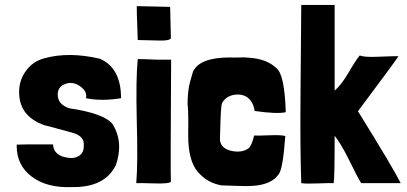

<svg xmlns="http://www.w3.org/2000/svg" viewBox="-20 -746 1658 782"><path d="M330 -346Q336 -371 311 -391Q288 -410 261 -408Q215 -400 215 -361Q215 -321 262 -305Q405 -284 439 -240Q484 -166 452 -74Q408 18 273 16Q172 20 110 -26Q48 -72 48 -152V-157Q57 -158 196 -158Q198 -110 261 -103Q286 -100 303 -112Q322 -125 321 -152Q326 -192 273 -206Q156 -238 164 -235Q54 -272 58 -378Q60 -424 87 -459Q115 -497 162 -509Q261 -536 386 -507Q473 -470 473 -346Q394 -333 330 -346Z M677 -503V-500Q674 -39 676 -6Q669 3 608 1Q540 -1 535 0Q542 -81 537 -257Q533 -424 541 -505V-506Q536 -505 569 -505Q619 -502 660 -503ZM673 -718 676 -590Q669 -579 624 -581L541 -583Q541 -597 539 -644Q537 -687 537 -721Z M1114 -35Q1085 6 1010 11Q985 13 944 11L882 9Q831 0 796 -35Q752 -74 747 -170Q746 -191 747 -250Q747 -299 744 -323Q744 -359 750 -395Q751 -404 766 -454Q793 -512 916 -512Q929 -511 955 -512Q980 -513 994 -511Q1067 -506 1105 -469Q1139 -445 1144 -289Q1108 -281 1017 -294Q1012 -331 988 -349Q963 -367 925 -358Q904 -352 891 -336Q885 -331 882 -316Q879 -293 878 -253Q877 -203 876 -186Q873 -144 920 -132Q963 -122 991 -141Q1005 -151 1015 -194Q1024 -193 1078 -195Q1126 -197 1142 -192Q1132 -53 1114 -35Z M1343 -377Q1369 -399 1397 -446Q1429 -501 1445 -520Q1466 -512 1523 -515Q1595 -518 1603 -517Q1589 -495 1438 -293Q1583 -59 1612 0H1451Q1436 -24 1400 -98Q1369 -160 1343 -193Q1343 -21 1339 0Q1326 -1 1277 1Q1229 3 1207 0Q1202 -146 1204 -365Q1207 -674 1207 -726H1343Z"/></svg>

Font: Londrina Solid
Style: Regular
Weight: 400
Designer: Marcelo Magalhaes
Foundry: Marcelo Magalh„es
Version: Version 1.001 2011